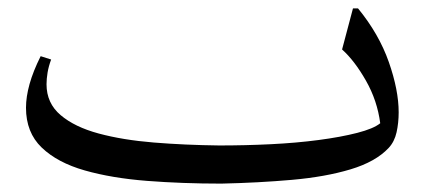

<svg xmlns="http://www.w3.org/2000/svg" viewBox="-20 -430 1039 458"><path d="M931 -162Q931 -137 926 -114.5Q921 -92 907 -77Q876 -44 816 -26Q756 -8 676.5 -1Q597 6 508 8Q415 8 331 1.5Q247 -5 182 -23.5Q117 -42 79.5 -78Q42 -114 42 -173Q42 -199 50.5 -229.5Q59 -260 77 -296L102 -288Q96 -272 93.5 -257Q91 -242 91 -229Q91 -184 124.5 -155.5Q158 -127 215.5 -111.5Q273 -96 347 -90Q421 -84 503 -83Q565 -83 626 -86Q687 -89 740 -96Q793 -103 832 -113Q871 -123 887 -136Q880 -190 853 -237.5Q826 -285 796 -312L822 -410H834Q884 -349 907.5 -282Q931 -215 931 -162Z"/></svg>

Font: Bona Nova SC
Style: Regular
Weight: 400
Designer: Mateusz Machalski
Foundry: Capitalics
Version: Version 4.001; ttfautohint (v1.8.4.7-5d5b)